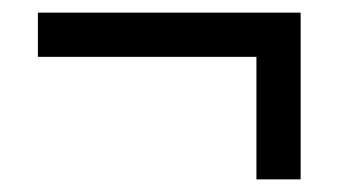

<svg xmlns="http://www.w3.org/2000/svg" viewBox="-20 -408 541 304"><path d="M456 -388V-124H386V-318H40V-388Z"/></svg>

Font: Noto Sans UI SemiCondensed
Style: Italic
Weight: 400
Width: 4
Italic angle: -12°
Designer: Monotype Design Team
Foundry: Monotype Imaging Inc.
Version: Version 1.901